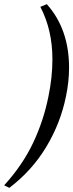

<svg xmlns="http://www.w3.org/2000/svg" viewBox="-56 -762 352 923"><path d="M-36 129Q53 31 103.5 -76Q154 -183 177 -299Q196 -391 196 -477Q196 -618 138 -729L169 -742Q276 -622 276 -437Q276 -369 261 -298Q235 -170 166.5 -56Q98 58 -11 141Z"/></svg>

Font: Taviraj Medium
Style: Italic
Weight: 500
Italic angle: -12°
Designer: Katatrad Team
Foundry: CadsonDemak
Version: Version 1.001